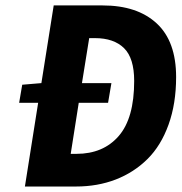

<svg xmlns="http://www.w3.org/2000/svg" viewBox="-20 -680 662 700"><path d="M70.8 0 119.1 -305.2H49.8L61 -371.1L130.9 -377L175.8 -660.2H354Q480.5 -660.2 551.3 -594.7Q622.1 -529.3 622.1 -398.9Q622.1 -302.2 594.5 -225.6Q566.9 -148.9 517.6 -100.1Q468.3 -51.3 402.1 -25.6Q335.9 0 256.8 0ZM237.8 -119.1H258.8Q356.4 -119.1 412.8 -184.1Q469.2 -249 469.2 -384.8Q469.2 -468.3 432.1 -504.6Q395 -541 326.2 -541H305.2L278.8 -377H386.2L374 -305.2H267.1Z"/></svg>

Font: Office Code Pro D Bold Italic
Style: Regular
Weight: 700
Italic angle: -9°
Designer: Nathan Rutzky & Paul D. Hunt
Foundry: Adobe Systems Incorporated
Version: Version 1.004;PS 001.004;hotconv 1.0.70;makeotf.lib2.5.58329